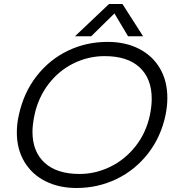

<svg xmlns="http://www.w3.org/2000/svg" viewBox="-20 -923 872 958"><path d="M524 -903H591L694 -742H619L551 -856L435 -742H354ZM64 -262Q64 -306 74 -349Q98 -460 162 -542.5Q226 -625 318 -669.5Q410 -714 517 -714Q606 -714 673.5 -679.5Q741 -645 778 -582Q815 -519 815 -434Q815 -394 806 -349Q783 -240 719 -157.5Q655 -75 562 -30Q469 15 362 15Q274 15 206.5 -19Q139 -53 101.5 -116Q64 -179 64 -262ZM728 -349Q737 -393 737 -430Q737 -531 676.5 -587Q616 -643 502 -643Q421 -643 347.5 -607Q274 -571 222.5 -504Q171 -437 152 -349Q142 -299 142 -266Q142 -166 203 -110.5Q264 -55 377 -55Q457 -55 530.5 -91Q604 -127 656.5 -193.5Q709 -260 728 -349Z"/></svg>

Font: Prompt Light
Style: Italic
Weight: 300
Italic angle: -12°
Designer: Katatrad Team
Foundry: CadsonDemak
Version: Version 1.000